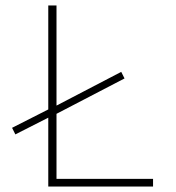

<svg xmlns="http://www.w3.org/2000/svg" viewBox="-20 -680 640 700"><path d="M36 -190 24 -214 158 -282 184 -294 422 -418 434 -394 184 -264 158 -252ZM156 0V-660H186V-28H538V0Z"/></svg>

Font: Source Code Pro ExtraLight
Style: Regular
Weight: 200
Monospace: yes
Designer: Paul D. Hunt, Teo Tuominen
Foundry: Adobe
Version: Version 1.026;hotconv 1.1.0;makeotfexe 2.6.0